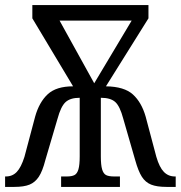

<svg xmlns="http://www.w3.org/2000/svg" viewBox="-20 -734 710 754"><path d="M0 -41H3Q29 -41 46 -59Q63 -77 76 -118L118 -276Q134 -333 167.5 -364Q201 -395 267 -395L107 -662V-714H563V-662L396 -395Q468 -394 502 -363Q536 -332 552 -276L594 -118Q606 -77 623.5 -59Q641 -41 667 -41H670V0H634Q596 0 573.5 -9Q551 -18 537 -40Q523 -62 511 -105L464 -268Q451 -317 432.5 -333.5Q414 -350 376 -350V-120Q376 -86 381 -69Q386 -52 396.5 -46.5Q407 -41 429 -41H451V0H220V-41H242Q262 -41 272.5 -46.5Q283 -52 288 -69Q293 -86 293 -120V-350Q256 -350 237.5 -333Q219 -316 206 -268L158 -105Q147 -62 132.5 -40Q118 -18 96 -9Q74 0 36 0H0ZM497 -653H214L350 -407Z"/></svg>

Font: Noto Serif Cond
Style: Regular
Weight: 400
Width: 3
Designer: Monotype Design Team
Foundry: Monotype Imaging Inc.
Version: Version 1.001